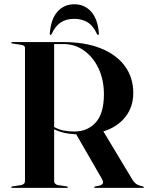

<svg xmlns="http://www.w3.org/2000/svg" viewBox="-20 -902 711 922"><path d="M620 -455.5Q620 -388.5 581.8 -340.2Q543.5 -292 476.5 -271L616 -39Q626.5 -22.5 638.2 -16.2Q650 -10 665 -7Q671 -5.5 671 -3Q671 0 666 0H436.5Q432 0 432 -3Q432 -5 438 -7L459 -11Q471.5 -15 474.2 -22.5Q477 -30 468 -45.5L346 -257Q311.5 -258.5 285.8 -264.8Q260 -271 240 -281.5V-33.5Q240 -16.5 259.5 -13L300 -7Q306 -6 306 -3Q306 0 301 0H39Q34 0 34 -3Q34 -6 40 -7L80.5 -13Q100 -16.5 100 -33.5V-673Q100 -684 80.5 -687L40 -693Q34 -694 34 -697Q34 -700 39 -700H283.5Q389 -700 464.2 -669.8Q539.5 -639.5 579.8 -584.5Q620 -529.5 620 -455.5ZM240 -690.5V-292Q261.5 -280 285.5 -275.2Q309.5 -270.5 336.5 -270.5Q401 -270.5 440 -314.2Q479 -358 479 -449Q479 -519 453.2 -573.5Q427.5 -628 383.5 -659.2Q339.5 -690.5 284 -690.5ZM337 -811.5Q297 -811.5 271 -793.8Q245 -776 228 -739Q226.5 -734.5 223 -734.5Q218.5 -734.5 219 -741.5Q224.5 -810.5 256 -846Q287.5 -881.5 337 -881.5Q386 -881.5 417.8 -846Q449.5 -810.5 455 -741.5Q455.5 -734.5 450.5 -734.5Q447.5 -734.5 445.5 -739Q428 -778 400.8 -794.8Q373.5 -811.5 337 -811.5Z"/></svg>

Font: Fraunces 144pt SemiBold
Style: Regular
Weight: 600
Version: Version 1.000;[0bf87f6ff]